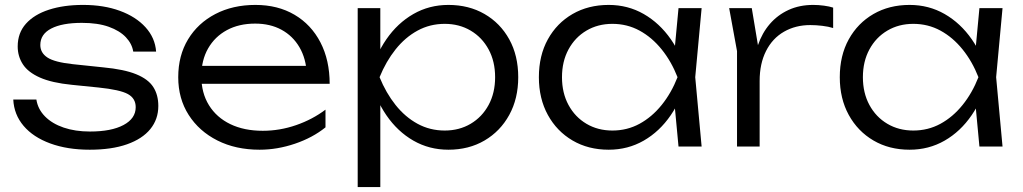

<svg xmlns="http://www.w3.org/2000/svg" viewBox="-20 -596 4161 781"><path d="M624 -165Q624 -111 591.5 -71Q559 -31 496.5 -9Q434 13 345 13Q254 13 184.5 -12.5Q115 -38 76 -84Q37 -130 34 -191H128Q134 -152 163 -122.5Q192 -93 239 -77Q286 -61 346 -61Q433 -61 482.5 -87.5Q532 -114 532 -160Q532 -196 500 -213.5Q468 -231 381 -240L272 -251Q191 -259 142.5 -280.5Q94 -302 73 -334.5Q52 -367 52 -407Q52 -462 85.5 -499.5Q119 -537 179 -556.5Q239 -576 318 -576Q402 -576 467.5 -552Q533 -528 572 -485Q611 -442 615 -386H522Q517 -418 492 -444.5Q467 -471 422.5 -487Q378 -503 313 -503Q233 -503 188.5 -480Q144 -457 144 -413Q144 -381 173 -362Q202 -343 276 -335L400 -322Q485 -314 534 -294Q583 -274 603.5 -242Q624 -210 624 -165Z M1036 13Q939 13 864.5 -24.5Q790 -62 747.5 -128.5Q705 -195 705 -282Q705 -370 745 -436Q785 -502 856 -539Q927 -576 1019 -576Q1110 -576 1178 -536Q1246 -496 1283.5 -423.5Q1321 -351 1321 -255H775V-328H1282L1228 -295Q1225 -358 1198 -404Q1171 -450 1125 -475Q1079 -500 1018 -500Q952 -500 903 -473.5Q854 -447 826.5 -399Q799 -351 799 -286Q799 -218 830 -168Q861 -118 917 -91Q973 -64 1049 -64Q1118 -64 1184.5 -87Q1251 -110 1304 -150V-78Q1252 -36 1180 -11.5Q1108 13 1036 13Z M1435 -563H1527V-350L1522 -332V-241L1527 -212V165H1435ZM1484 -282Q1506 -370 1551.5 -436Q1597 -502 1661.5 -539Q1726 -576 1804 -576Q1887 -576 1951 -539Q2015 -502 2051.5 -436Q2088 -370 2088 -282Q2088 -195 2051.5 -128.5Q2015 -62 1951 -24.5Q1887 13 1804 13Q1726 13 1661.5 -24Q1597 -61 1551.5 -127.5Q1506 -194 1484 -282ZM1994 -282Q1994 -346 1967.5 -395Q1941 -444 1894.5 -471.5Q1848 -499 1789 -499Q1729 -499 1678.5 -471.5Q1628 -444 1589 -395Q1550 -346 1524 -282Q1550 -218 1589 -169Q1628 -120 1678.5 -92.5Q1729 -65 1789 -65Q1848 -65 1894.5 -92.5Q1941 -120 1967.5 -169Q1994 -218 1994 -282Z M2740 0 2720 -213 2745 -282 2720 -350 2740 -563H2834L2808 -282L2834 0ZM2776 -282Q2754 -194 2708.5 -127.5Q2663 -61 2598.5 -24Q2534 13 2456 13Q2373 13 2309 -24.5Q2245 -62 2208.5 -128.5Q2172 -195 2172 -282Q2172 -370 2208.5 -436Q2245 -502 2309 -539Q2373 -576 2456 -576Q2534 -576 2598.5 -539Q2663 -502 2709 -436Q2755 -370 2776 -282ZM2266 -282Q2266 -218 2292.5 -169Q2319 -120 2365.5 -92.5Q2412 -65 2471 -65Q2531 -65 2581.5 -92.5Q2632 -120 2671.5 -169Q2711 -218 2736 -282Q2711 -346 2671.5 -395Q2632 -444 2581.5 -471.5Q2531 -499 2471 -499Q2412 -499 2365.5 -471.5Q2319 -444 2292.5 -395Q2266 -346 2266 -282Z M2946 -563H3038L3070 -371V0H2978V-388ZM3369 -565V-482Q3350 -488 3324.5 -491Q3299 -494 3276 -494Q3216 -494 3169 -467Q3122 -440 3096 -388.5Q3070 -337 3070 -267L3044 -303Q3046 -362 3063 -412Q3080 -462 3111.5 -498.5Q3143 -535 3187.5 -555.5Q3232 -576 3288 -576Q3309 -576 3331.5 -573Q3354 -570 3369 -565Z M3964 0 3944 -213 3969 -282 3944 -350 3964 -563H4058L4032 -282L4058 0ZM4000 -282Q3978 -194 3932.5 -127.5Q3887 -61 3822.5 -24Q3758 13 3680 13Q3597 13 3533 -24.5Q3469 -62 3432.5 -128.5Q3396 -195 3396 -282Q3396 -370 3432.5 -436Q3469 -502 3533 -539Q3597 -576 3680 -576Q3758 -576 3822.5 -539Q3887 -502 3933 -436Q3979 -370 4000 -282ZM3490 -282Q3490 -218 3516.5 -169Q3543 -120 3589.5 -92.5Q3636 -65 3695 -65Q3755 -65 3805.5 -92.5Q3856 -120 3895.5 -169Q3935 -218 3960 -282Q3935 -346 3895.5 -395Q3856 -444 3805.5 -471.5Q3755 -499 3695 -499Q3636 -499 3589.5 -471.5Q3543 -444 3516.5 -395Q3490 -346 3490 -282Z"/></svg>

Font: Unbounded Light
Style: Regular
Weight: 300
Designer: Luke Prowse, Jean-Baptiste Morizot, Fátima Lázaro, Florian Runge
Foundry: NaN
Version: Version 1.700